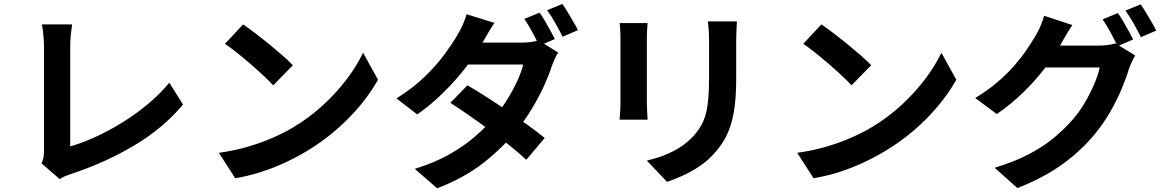

<svg xmlns="http://www.w3.org/2000/svg" viewBox="-20 -887 6040 996"><path d="M195.2 -39.6Q204.2 -58.6 206.2 -72.9Q208.2 -87.1 208.2 -104.6Q208.2 -123.6 208.2 -162.7Q208.2 -201.8 208.2 -253.6Q208.2 -305.3 208.2 -362.1Q208.2 -418.9 208.2 -473.9Q208.2 -529 208.2 -574.2Q208.2 -619.5 208.2 -647.1Q208.2 -666 206.4 -687.1Q204.6 -708.3 202.5 -727.6Q200.3 -747 197 -760.5H354Q349.8 -732.3 347.1 -704.2Q344.3 -676.1 344.3 -647.3Q344.3 -623.3 344.3 -587.6Q344.3 -551.9 344.3 -509.1Q344.3 -466.3 344.3 -420.1Q344.3 -373.9 344.3 -328.9Q344.3 -284 344.3 -244.2Q344.3 -204.5 344.3 -174Q344.3 -143.6 344.3 -127.5Q405.4 -144.9 474.9 -176.6Q544.4 -208.2 614.5 -251.5Q684.5 -294.8 747.3 -347Q810.1 -399.3 858.2 -458.2L929.5 -344.8Q826.5 -221.9 676 -132.3Q525.5 -42.6 348.8 15.4Q338.9 18.8 323.1 24.8Q307.2 30.8 289.5 42.1Z M1241.1 -760.4Q1267.3 -742.4 1302.3 -716Q1337.3 -689.6 1374.5 -659.3Q1411.6 -629 1444.7 -600.2Q1477.8 -571.4 1499.1 -548.5L1397.3 -444.3Q1377.8 -465.5 1347 -494.4Q1316.2 -523.4 1280.3 -554.4Q1244.4 -585.5 1209.4 -613.3Q1174.4 -641 1147 -659.8ZM1115.5 -94.2Q1194.4 -105.3 1263.1 -125.2Q1331.8 -145 1391.1 -170.8Q1450.4 -196.5 1498.8 -225Q1584.1 -275.7 1654.8 -340.7Q1725.5 -405.8 1778.7 -476.2Q1831.9 -546.6 1863.4 -613.5L1940.9 -473.3Q1903.1 -405.6 1847.4 -338.8Q1791.7 -271.9 1721.9 -211.7Q1652.2 -151.5 1571 -102.9Q1520.5 -72.5 1461.2 -44.7Q1402 -16.8 1336.4 4.4Q1270.7 25.7 1200.3 37.7Z M2779.1 -821.4Q2792.1 -803.6 2806.7 -778.5Q2821.3 -753.3 2835.1 -728.3Q2849 -703.3 2858.4 -684.4L2778.1 -650.1Q2762.6 -680.9 2741.2 -720.5Q2719.8 -760.1 2699.8 -788.9ZM2897.2 -866.6Q2910.5 -847.8 2925.7 -822.5Q2940.9 -797.2 2955.2 -772.7Q2969.6 -748.2 2978 -730.6L2898.5 -696.3Q2883.1 -727.9 2860.9 -767Q2838.6 -806.1 2818.2 -834.1ZM2404.9 -444.5Q2451 -417.8 2505.9 -382.5Q2560.8 -347.2 2616.5 -309Q2672.3 -270.9 2721.8 -235.3Q2771.3 -199.6 2805.6 -171.3L2710.3 -58.1Q2677.4 -88.6 2628.8 -128Q2580.2 -167.4 2524.2 -208.7Q2468.3 -250.1 2414 -288Q2359.8 -325.9 2316.3 -353.5ZM2875.4 -614.5Q2866.7 -600.5 2857.8 -581.2Q2848.8 -561.9 2842.1 -542.9Q2827.4 -497 2801.8 -440.9Q2776.1 -384.7 2741 -326.1Q2705.9 -267.4 2661.1 -211.3Q2590.7 -123.7 2490.9 -44.5Q2391 34.8 2247.7 89.7L2131.8 -11Q2236.4 -43.6 2313.2 -87.4Q2389.9 -131.2 2446.7 -181Q2503.6 -230.8 2545.9 -280.8Q2579.7 -320.5 2610.1 -369Q2640.4 -417.5 2662.8 -465.8Q2685.1 -514 2694.2 -552.4H2356L2402.1 -665.9H2686.8Q2710 -665.9 2733.6 -668.9Q2757.3 -672 2773.7 -677.6ZM2544.9 -768.3Q2527 -742 2509.7 -712.2Q2492.5 -682.4 2483.4 -666.5Q2449.6 -606.5 2397.3 -538.7Q2345.1 -471 2280.5 -407.2Q2215.9 -343.4 2144.3 -293.3L2036.4 -376.5Q2124.3 -431.1 2185.8 -491.5Q2247.3 -551.8 2288.6 -608.6Q2329.8 -665.4 2354.7 -708.8Q2366.5 -726.9 2380.1 -757.3Q2393.6 -787.8 2400.3 -813.2Z M3802.8 -776.1Q3801.8 -755.4 3800.4 -730.7Q3799 -705.9 3799 -675.8Q3799 -650.1 3799 -613Q3799 -575.9 3799 -539.3Q3799 -502.7 3799 -478Q3799 -397.8 3791.4 -337.9Q3783.8 -278 3768.9 -233.2Q3754 -188.5 3732.5 -153.8Q3711 -119.1 3682.6 -88.5Q3650.1 -52.1 3607.2 -23.6Q3564.4 4.9 3520.8 24.5Q3477.3 44.2 3440.3 56.4L3335.5 -54Q3410.2 -71.3 3470.6 -101.5Q3531 -131.8 3576.4 -180.2Q3602.1 -208.8 3618.3 -238Q3634.5 -267.3 3643 -302.5Q3651.5 -337.8 3654.9 -382.7Q3658.3 -427.6 3658.3 -486.4Q3658.3 -512.1 3658.3 -548Q3658.3 -583.9 3658.3 -619.1Q3658.3 -654.2 3658.3 -675.8Q3658.3 -705.9 3656.5 -730.7Q3654.7 -755.4 3651.9 -776.1ZM3339.4 -767.5Q3338.4 -750.3 3337 -732.6Q3335.6 -714.9 3335.6 -691.2Q3335.6 -680.2 3335.6 -655.1Q3335.6 -630 3335.6 -596.6Q3335.6 -563.2 3335.6 -526.8Q3335.6 -490.4 3335.6 -456Q3335.6 -421.5 3335.6 -394.5Q3335.6 -367.4 3335.6 -353.4Q3335.6 -334.4 3337 -309.3Q3338.4 -284.1 3339.4 -266.3H3194Q3195.2 -280.2 3197 -305.9Q3198.7 -331.6 3198.7 -354.2Q3198.7 -368.2 3198.7 -395.2Q3198.7 -422.3 3198.7 -456.7Q3198.7 -491.2 3198.7 -527.6Q3198.7 -563.9 3198.7 -597Q3198.7 -630 3198.7 -655.1Q3198.7 -680.2 3198.7 -691.2Q3198.7 -705 3197.7 -727.6Q3196.7 -750.3 3194.7 -767.5Z M4241.1 -760.4Q4267.3 -742.4 4302.3 -716Q4337.3 -689.6 4374.5 -659.3Q4411.6 -629 4444.7 -600.2Q4477.8 -571.4 4499.1 -548.5L4397.3 -444.3Q4377.8 -465.5 4347 -494.4Q4316.2 -523.4 4280.3 -554.4Q4244.4 -585.5 4209.4 -613.3Q4174.4 -641 4147 -659.8ZM4115.5 -94.2Q4194.4 -105.3 4263.1 -125.2Q4331.8 -145 4391.1 -170.8Q4450.4 -196.5 4498.8 -225Q4584.1 -275.7 4654.8 -340.7Q4725.5 -405.8 4778.7 -476.2Q4831.9 -546.6 4863.4 -613.5L4940.9 -473.3Q4903.1 -405.6 4847.4 -338.8Q4791.7 -271.9 4721.9 -211.7Q4652.2 -151.5 4571 -102.9Q4520.5 -72.5 4461.2 -44.7Q4402 -16.8 4336.4 4.4Q4270.7 25.7 4200.3 37.7Z M5779.1 -819.2Q5792.1 -801.4 5806.7 -776.3Q5821.3 -751.1 5835.1 -726.1Q5849 -701.1 5858.4 -682.2L5778.1 -647.9Q5762.6 -678.7 5741.2 -718.3Q5719.8 -757.9 5699.8 -786.7ZM5897.2 -864.4Q5910.5 -845.6 5925.7 -820.3Q5940.9 -795 5955.2 -770.5Q5969.6 -746 5978 -728.4L5898.5 -694.1Q5883.1 -725.7 5860.9 -764.8Q5838.6 -803.9 5818.2 -831.9ZM5868.9 -599.1Q5860.2 -585.1 5851.2 -565.8Q5842.3 -546.5 5835.6 -527.4Q5822.6 -483.1 5798.9 -426.6Q5775.3 -370.1 5741 -309.8Q5706.6 -249.6 5661.1 -193.5Q5589.8 -106.7 5494.3 -37Q5398.7 32.8 5257.9 88.8L5139.7 -16.8Q5241.9 -47.6 5315.9 -86.4Q5389.8 -125.1 5444.7 -170.2Q5499.6 -215.3 5542.7 -264.5Q5577.3 -303.5 5606.5 -352.8Q5635.6 -402.1 5656.4 -451.1Q5677.3 -500.1 5684.6 -537H5347.7L5393.7 -650.4Q5407.1 -650.4 5436.8 -650.4Q5466.6 -650.4 5504 -650.4Q5541.3 -650.4 5577.9 -650.4Q5614.5 -650.4 5642.1 -650.4Q5669.7 -650.4 5679.4 -650.4Q5702.7 -650.4 5726.3 -653.5Q5750 -656.6 5766.3 -662.1ZM5542.8 -757.1Q5524.9 -730.9 5507.8 -701.1Q5490.6 -671.2 5481.5 -655.3Q5447.9 -595.2 5398.1 -530.5Q5348.2 -465.7 5285.5 -405.2Q5222.9 -344.8 5151 -295.3L5039 -378.5Q5104.6 -418.6 5155 -461.6Q5205.4 -504.6 5242.3 -547.4Q5279.2 -590.1 5305.9 -629.4Q5332.6 -668.7 5351.3 -700.5Q5363.1 -718.7 5376.4 -749.2Q5389.7 -779.8 5396.4 -805.2Z"/></svg>

Font: Noto Sans SC Thin
Style: Regular
Weight: 100
Designer: Ryoko NISHIZUKA 西塚涼子 (kana, bopomofo & ideographs); Paul D. Hunt (Latin, Greek & Cyrillic); Sandoll Communications 산돌커뮤니
Foundry: Adobe
Version: Version 2.004-H2;hotconv 1.0.118;makeotfexe 2.5.65603